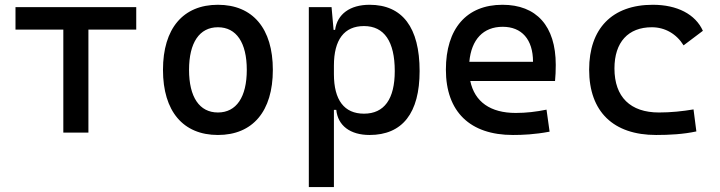

<svg xmlns="http://www.w3.org/2000/svg" viewBox="-20 -547 2970 792"><path d="M241.2 0H344.7V-424.8H542V-517.6H43.9V-424.8H241.2Z M878.9 9.8C1022.5 9.8 1105.5 -87.9 1105.5 -258.8C1105.5 -429.7 1022.5 -527.3 878.9 -527.3C735.4 -527.3 652.3 -429.7 652.3 -258.8C652.3 -87.9 735.4 9.8 878.9 9.8ZM878.9 -83C802.7 -83 759.8 -146.5 759.8 -258.8C759.8 -371.1 802.7 -434.6 878.9 -434.6C955.1 -434.6 998 -371.1 998 -258.8C998 -146.5 955.1 -83 878.9 -83Z M1253.9 224.6H1357.4V-93.8H1367.2C1373.5 -28.8 1424.8 9.8 1504.4 9.8C1640.1 9.8 1710.9 -80.6 1710.9 -253.9C1710.9 -433.6 1640.1 -527.3 1504.4 -527.3C1423.8 -527.3 1371.1 -488.8 1362.3 -423.8H1356L1347.7 -517.6H1253.9ZM1357.4 -241.2V-276.4C1357.4 -383.3 1399.9 -439.5 1481.4 -439.5C1564.9 -439.5 1608.4 -376 1608.4 -253.9C1608.4 -138.2 1564.9 -78.1 1481.4 -78.1C1399.9 -78.1 1357.4 -134.3 1357.4 -241.2Z M2095.7 9.8C2134.8 9.8 2185.5 7.8 2247.1 -3.9L2234.4 -94.7C2191.4 -85.9 2150.4 -81.1 2107.4 -81.1C2003.4 -81.1 1938 -126.5 1919.9 -212.9H2269.5C2271.5 -233.4 2272.5 -254.9 2272.5 -279.3C2272.5 -440.4 2192.4 -527.3 2052.7 -527.3C1904.3 -527.3 1819.3 -428.7 1819.3 -259.8C1819.3 -85.9 1918.9 9.8 2095.7 9.8ZM1916 -292C1924.3 -384.3 1973.6 -436.5 2053.7 -436.5C2131.8 -436.5 2178.7 -384.8 2178.7 -292Z M2686.5 9.8C2740.7 9.8 2798.8 6.8 2852.5 -4.9L2840.8 -95.7C2794.9 -87.9 2746.6 -83 2698.2 -83C2580.6 -83 2514.6 -146.5 2514.6 -264.6C2514.6 -373 2571.3 -434.6 2668.9 -434.6C2723.1 -434.6 2770.5 -407.2 2799.8 -359.9L2879.4 -419.9C2848.6 -488.3 2773.4 -527.3 2672.9 -527.3C2504.4 -527.3 2410.2 -428.7 2410.2 -259.8C2410.2 -85.9 2510.3 9.8 2686.5 9.8Z"/></svg>

Font: CaskaydiaCove Nerd Font
Style: Regular
Weight: 400
Designer: Aaron Bell
Foundry: Saja Typeworks
Version: Version 2111.1;Nerd Fonts 2.3.3